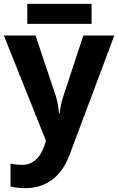

<svg xmlns="http://www.w3.org/2000/svg" viewBox="-20 -729 609 989"><path d="M109.9 240.2Q71.3 240.2 34.2 231.9V113.8Q61 120.1 96.7 120.1Q132.8 120.1 162.1 95.7Q191.4 71.3 208 22.9L216.8 -3.9L0 -545.9H163.1L266.1 -238.8Q279.3 -198.7 284.2 -144H287.1Q292.5 -194.3 308.1 -238.8L409.2 -545.9H568.8L337.9 69.8Q305.7 155.3 247.1 197.8Q188.5 240.2 109.9 240.2ZM120.6 -709H451.7V-606H120.6Z"/></svg>

Font: OpenSans-Bold
Style: Bold
Weight: 700
Foundry: Ascender Corporation
Version: Version 1.10